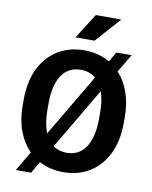

<svg xmlns="http://www.w3.org/2000/svg" viewBox="-103 -1013 895 1134"><g transform="rotate(10 344.0 -446.5)"><path d="M651.4 -372.1V-338.4Q651.4 -230.5 613 -152.3Q574.7 -74.2 506.6 -32.2Q438.5 9.8 349.1 9.8Q269 9.8 204.6 -24.4L163.1 45.9H71.8L141.1 -71.8Q96.2 -116.7 70.8 -184.3Q45.4 -252 45.4 -338.4V-372.1Q45.4 -480.5 83.7 -558.6Q122.1 -636.7 190.4 -678.7Q258.8 -720.7 348.1 -720.7Q434.1 -720.7 501.5 -681.2L536.6 -740.7H627.4L563 -631.8Q605 -586.4 628.2 -520.8Q651.4 -455.1 651.4 -372.1ZM193.8 -338.4Q193.8 -254.9 216.8 -199.7L437.5 -573.2Q401.4 -604 348.1 -604Q273.9 -604 233.9 -544.7Q193.8 -485.4 193.8 -373ZM503.4 -338.4V-373Q503.4 -447.3 484.9 -499.5L267.6 -131.3Q301.8 -106.4 349.1 -106.4Q423.3 -106.4 463.4 -166.5Q503.4 -226.6 503.4 -338.4ZM282.7 -787.1 378.4 -937.5H531.2L397 -787.1Z"/></g></svg>

Font: Vazirmatn RD
Style: Bold
Weight: 700
Designer: Saber Rastikerdar
Foundry: Saber Rastikerdar
Version: Version 32.102